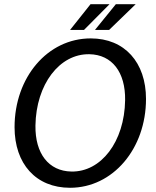

<svg xmlns="http://www.w3.org/2000/svg" viewBox="-20 -876 740 910"><path d="M312 14C515 14 672 -171 672 -407C672 -580 571 -694 410 -694C206 -694 49 -510 49 -273C49 -100 150 14 312 14ZM318 -63C211 -65 146 -148 148 -281C151 -476 262 -622 404 -619C511 -617 575 -534 573 -401C570 -204 459 -60 318 -63ZM430 -734H497L623 -856H529ZM312 -734H378L499 -856H409Z"/></svg>

Font: Ronzino Oblique
Style: Italic
Weight: 400
Italic angle: -8°
Designer: Nunzio Mazzaferro
Foundry: Collletttivo
Version: Version 1.000;Glyphs 3.3 (3337)